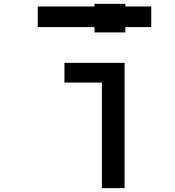

<svg xmlns="http://www.w3.org/2000/svg" viewBox="-20 -971 905 991"><path d="M312.5 -646.5V-544.9H505.9V0H623V-646.5ZM467.8 -803.7H627V-951.2H467.8ZM174.8 -831.1H760.7V-937.5H174.8Z"/></svg>

Font: OCR-B
Style: Regular
Weight: 400
Version: 1.1